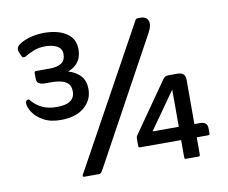

<svg xmlns="http://www.w3.org/2000/svg" viewBox="-67 -645 862 727"><g transform="rotate(-10 364.5 -281.5)"><path d="M210 -403Q240 -394 257 -375Q274 -356 274 -324Q274 -282 241.5 -254.5Q209 -227 151 -227Q111 -227 84.5 -242Q58 -257 45 -277Q32 -297 32 -312Q32 -317 34.5 -321Q37 -325 41 -325Q46 -325 50 -319Q66 -300 89 -289Q112 -278 145 -278Q214 -278 214 -326Q214 -347 203 -357Q192 -367 175.5 -370.5Q159 -374 143 -374H115Q102 -374 93 -379Q84 -384 84 -398V-419Q84 -426 90 -426H143Q172 -426 188 -436.5Q204 -447 204 -472Q204 -491 187 -501.5Q170 -512 140 -512Q117 -512 97 -504.5Q77 -497 60 -486Q57 -485 52.5 -485.5Q48 -486 46 -491L39 -507Q29 -529 60 -544Q80 -554 101.5 -558.5Q123 -563 144 -563Q198 -563 230.5 -541.5Q263 -520 263 -479Q263 -423 210 -403ZM201 0Q192 0 197 -9L493 -547Q496 -556 505 -556H514Q538 -556 544 -539Q550 -522 536 -496L270 -9Q264 0 258 0ZM586 -73H428Q422 -73 422 -79V-106Q422 -111 423 -114.5Q424 -118 428 -123L560 -312Q564 -317 568.5 -320Q573 -323 581 -323H616Q646 -323 646 -295V-124H668Q696 -124 696 -98V-79Q696 -73 689 -73H646V-6Q646 0 640 0H591Q586 0 586 -6ZM485 -124H586V-267Z"/></g></svg>

Font: Zain
Style: Regular
Weight: 400
Designer: Zain,Boutros
Foundry: Mobile Telecommunications Company (Zain), 2024
Version: Version 1.51; ttfautohint (v1.8.4)